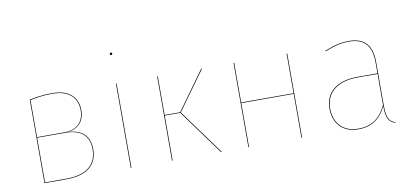

<svg xmlns="http://www.w3.org/2000/svg" viewBox="-68 -930 2489 1161"><g transform="rotate(-10 1177.0 -349.5)"><path d="M312.3 -280.1C376.7 -283.7 420.3 -324.6 420.3 -395.9C420.3 -465.5 378.3 -528.1 263.8 -528.1C201.8 -528.1 156.3 -519.3 124.3 -512.2V0H261.2C376.1 0 450.3 -48.6 450.3 -150.2C450.3 -232.2 404 -278.8 312.3 -280.1ZM263.9 -524.4C377.3 -524.4 416.3 -462.5 416.3 -395.9C416.3 -325.4 373.3 -281.8 297.4 -281.8H128.3V-508.8C158.8 -515.7 203.1 -524.3 263.9 -524.3ZM261.2 -3.8H128.3V-278.1H299.8C401.9 -278.1 446.3 -230.9 446.3 -150.1C446.3 -51.1 374.3 -3.8 261.2 -3.8Z M656.3 -707.8C651.4 -707.8 648.8 -704.1 648.8 -700.4C648.8 -696.7 651.4 -693.1 656.3 -693.1C661.2 -693.1 663.7 -696.7 663.7 -700.4C663.7 -704.1 661.2 -707.8 656.3 -707.8ZM658.3 -517.2H654.3V0H658.3Z M1183.1 -517.2H1177.9L1006.7 -279.8H911.3V-517.2H907.3V0H911.3V-276.1H1006.7L1207.8 0H1213.1L1010.4 -278.1Z M1702.1 0H1706.1V-517.2H1702.1V-273.9H1380.3V-517.2H1376.3V0H1380.3V-270.1H1702.1Z M2226.5 -110V-372C2226.5 -468.6 2188.7 -527.2 2084.1 -527.2C2037.7 -527.2 1990.7 -516.1 1935.9 -493.2L1937.5 -489.5C1992.1 -512.3 2038.1 -523.4 2084.1 -523.4C2186.8 -523.4 2222.5 -465.4 2222.5 -371.8V-304.4H2099.1C1976.1 -304.4 1899.6 -246.4 1899.6 -144.9C1899.6 -55.6 1953.1 9.1 2050.2 9.1C2134.6 9.1 2187.6 -30.6 2222.8 -103.4C2222.9 -33.2 2234.8 -4.7 2277.4 9.1L2278.9 5.7C2236.8 -7.2 2226.5 -37.4 2226.5 -110ZM2050.2 5.2C1955.6 5.2 1903.8 -57.5 1903.8 -144.9C1903.8 -243.5 1978.3 -300.6 2099.5 -300.6H2222.5V-109.8C2186.7 -35.9 2136.7 5.2 2050.2 5.2Z"/></g></svg>

Font: Fira Sans Four
Style: Regular
Weight: 100
Designer: Carrois Corporate & Edenspiekermann AG
Foundry: Carrois Corporate GbR & Edenspiekermann AG
Version: Version 4.203;PS 004.203;hotconv 1.0.88;makeotf.lib2.5.64775